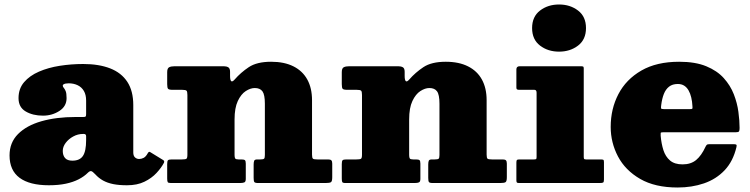

<svg xmlns="http://www.w3.org/2000/svg" viewBox="-20 -815 3341 855"><path d="M22.5 -123Q22.5 -56.5 67.2 -23.2Q112 10 197.5 10Q240.5 10 273.2 3Q306 -4 330.2 -16.5Q354.5 -29 371 -45.5Q379.5 -54 385.8 -53Q392 -52 404.5 -38.5Q419.5 -22 438.8 -11.2Q458 -0.5 484 4.8Q510 10 545 10H545.5Q591 10 623.2 -5.8Q655.5 -21.5 677 -44.8Q698.5 -68 710 -90Q713.5 -98 707 -102L650 -137Q643.5 -142 638.5 -133.5Q630 -117.5 620 -112.2Q610 -107 599.5 -107Q589 -107 581.2 -114Q573.5 -121 573.5 -136V-347Q573.5 -410 547 -450.5Q520.5 -491 470.5 -510.5Q420.5 -530 350.5 -530Q297.5 -530 246.2 -522Q195 -514 153.5 -496Q112 -478 87.2 -449Q62.5 -420 62.5 -378Q62.5 -337.5 94.2 -318.8Q126 -300 171.5 -300Q212 -300 244.2 -320.8Q276.5 -341.5 276.5 -378Q276.5 -400 272.2 -409.8Q268 -419.5 263.8 -424Q259.5 -428.5 259.5 -434Q259.5 -437 262.8 -439.2Q266 -441.5 272 -442.8Q278 -444 285.5 -444Q308 -444 325.8 -435.5Q343.5 -427 353.5 -410Q363.5 -393 363.5 -367V-307Q363.5 -298 361.2 -296Q359 -294 350.5 -294H316.5Q230.5 -294 164.2 -275Q98 -256 60.2 -218Q22.5 -180 22.5 -123ZM259.5 -143Q259.5 -161.5 272.5 -178.8Q285.5 -196 306 -207.2Q326.5 -218.5 349.5 -218.5H353.5Q363.5 -218.5 363.5 -208.5V-191Q363.5 -141.5 349.2 -120.5Q335 -99.5 302.5 -99.5Q280 -99.5 269.8 -111.2Q259.5 -123 259.5 -143Z M791.5 -415Q806.5 -415 810.5 -411.2Q814.5 -407.5 814.5 -392V-126Q814.5 -110.5 809.8 -107.8Q805 -105 789.5 -105H744.5Q731.5 -105 728 -101.2Q724.5 -97.5 724.5 -84V-20.5Q724.5 -8.5 726.8 -4.2Q729 0 740.5 0H1049.5Q1061.5 0 1068 -2.8Q1074.5 -5.5 1074.5 -18.5V-86.5Q1074.5 -99 1070.2 -102Q1066 -105 1054.5 -105H1042.5Q1030.5 -105 1027.5 -109.2Q1024.5 -113.5 1024.5 -124.5V-283Q1024.5 -334.5 1039 -365.2Q1053.5 -396 1074.5 -409.5Q1095.5 -423 1114.5 -423Q1138 -423 1148.8 -408.2Q1159.5 -393.5 1159.5 -353V-124.5Q1159.5 -111.5 1155.8 -108.2Q1152 -105 1138.5 -105H1125.5Q1114 -105 1111.8 -98.8Q1109.5 -92.5 1109.5 -82V-23Q1109.5 -9 1112.5 -4.5Q1115.5 0 1129.5 0H1430.5Q1448 0 1453.8 -3.8Q1459.5 -7.5 1459.5 -26V-86.5Q1459.5 -97 1455.5 -101Q1451.5 -105 1441.5 -105H1393.5Q1378 -105 1373.8 -108.2Q1369.5 -111.5 1369.5 -126.5V-369Q1369.5 -422.5 1348.5 -460.8Q1327.5 -499 1286.8 -519.5Q1246 -540 1187.5 -540Q1124 -540 1088 -516Q1052 -492 1025 -461Q1014.5 -449 1009.5 -453.8Q1004.5 -458.5 1004.5 -477V-495Q1004.5 -511 996.2 -515.5Q988 -520 976.5 -520H757.5Q742 -520 733.2 -515.5Q724.5 -511 724.5 -493.5V-440.5Q724.5 -424 728.5 -419.5Q732.5 -415 749.5 -415Z M1569 -415Q1584 -415 1588 -411.2Q1592 -407.5 1592 -392V-126Q1592 -110.5 1587.2 -107.8Q1582.5 -105 1567 -105H1522Q1509 -105 1505.5 -101.2Q1502 -97.5 1502 -84V-20.5Q1502 -8.5 1504.2 -4.2Q1506.5 0 1518 0H1827Q1839 0 1845.5 -2.8Q1852 -5.5 1852 -18.5V-86.5Q1852 -99 1847.8 -102Q1843.5 -105 1832 -105H1820Q1808 -105 1805 -109.2Q1802 -113.5 1802 -124.5V-283Q1802 -334.5 1816.5 -365.2Q1831 -396 1852 -409.5Q1873 -423 1892 -423Q1915.5 -423 1926.2 -408.2Q1937 -393.5 1937 -353V-124.5Q1937 -111.5 1933.2 -108.2Q1929.5 -105 1916 -105H1903Q1891.5 -105 1889.2 -98.8Q1887 -92.5 1887 -82V-23Q1887 -9 1890 -4.5Q1893 0 1907 0H2208Q2225.5 0 2231.2 -3.8Q2237 -7.5 2237 -26V-86.5Q2237 -97 2233 -101Q2229 -105 2219 -105H2171Q2155.5 -105 2151.2 -108.2Q2147 -111.5 2147 -126.5V-369Q2147 -422.5 2126 -460.8Q2105 -499 2064.2 -519.5Q2023.5 -540 1965 -540Q1901.5 -540 1865.5 -516Q1829.5 -492 1802.5 -461Q1792 -449 1787 -453.8Q1782 -458.5 1782 -477V-495Q1782 -511 1773.8 -515.5Q1765.5 -520 1754 -520H1535Q1519.5 -520 1510.8 -515.5Q1502 -511 1502 -493.5V-440.5Q1502 -424 1506 -419.5Q1510 -415 1527 -415Z M2349.5 -690Q2349.5 -639 2384.8 -612Q2420 -585 2469.5 -585Q2519 -585 2554.2 -612Q2589.5 -639 2589.5 -690Q2589.5 -741 2554.2 -768Q2519 -795 2469.5 -795Q2420 -795 2384.8 -768Q2349.5 -741 2349.5 -690ZM2360 -415Q2369.5 -415 2369.5 -402V-116Q2369.5 -108 2367 -106.5Q2364.5 -105 2356.5 -105H2293Q2284 -105 2281.8 -102.5Q2279.5 -100 2279.5 -90.5V-12.5Q2279.5 -4.5 2281.8 -2.2Q2284 0 2291.5 0H2650.5Q2662 0 2665.8 -2.2Q2669.5 -4.5 2669.5 -15.5V-93Q2669.5 -101.5 2666.8 -103.2Q2664 -105 2655.5 -105H2590Q2582.5 -105 2581 -107.5Q2579.5 -110 2579.5 -117.5V-510Q2579.5 -517 2576.8 -518.5Q2574 -520 2567 -520H2294.5Q2279.5 -520 2279.5 -506V-425Q2279.5 -418.5 2282.8 -416.8Q2286 -415 2292.5 -415Z M2699.5 -250Q2699.5 -180 2732 -118.2Q2764.5 -56.5 2830.8 -18.2Q2897 20 2997.5 20Q3061 20 3115 1.5Q3169 -17 3206.8 -56.8Q3244.5 -96.5 3259.5 -160Q3261.5 -168.5 3258.8 -170.8Q3256 -173 3245.5 -173H3139.5Q3130.5 -173 3127.2 -169.8Q3124 -166.5 3121.5 -161Q3103.5 -122 3080 -102.5Q3056.5 -83 3019.5 -83Q2984 -83 2963.8 -100.2Q2943.5 -117.5 2934.2 -146.5Q2925 -175.5 2922 -211Q2921.5 -220.5 2922.2 -223.2Q2923 -226 2933.5 -226H3256.5Q3268 -226 3270.8 -229.8Q3273.5 -233.5 3273.5 -245Q3273.5 -277.5 3268.2 -316.8Q3263 -356 3247.8 -395.2Q3232.5 -434.5 3203 -467.2Q3173.5 -500 3125 -520Q3076.5 -540 3004.5 -540Q2904 -540 2836 -500.8Q2768 -461.5 2733.8 -395.8Q2699.5 -330 2699.5 -250ZM2937.5 -329Q2924.5 -329 2923.8 -332.8Q2923 -336.5 2924.5 -347.5Q2928 -375.5 2936.2 -396.5Q2944.5 -417.5 2959.5 -429.2Q2974.5 -441 2998.5 -441Q3015 -441 3026.8 -433.5Q3038.5 -426 3046.2 -412.5Q3054 -399 3058.2 -381Q3062.5 -363 3063.5 -342.5Q3064.5 -332.5 3062.8 -330.8Q3061 -329 3050.5 -329Z"/></svg>

Font: Besley Black
Style: Regular
Weight: 900
Designer: Owen Earl
Foundry: indestructible type*
Version: Version 2.001